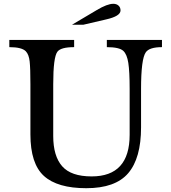

<svg xmlns="http://www.w3.org/2000/svg" viewBox="-20 -980 901 1010"><path d="M722 -512V-310Q722 -148 654.5 -69Q587 10 434 10Q282 10 211 -54.5Q140 -119 140 -273V-537Q140 -621 136 -657Q132 -693 116 -710Q95 -732 29 -732V-770H370V-732Q300 -732 282 -708Q260 -679 260 -537V-265Q260 -159 307 -105.5Q354 -52 462 -52Q662 -52 662 -271V-512Q662 -604 655 -649Q648 -694 629 -712Q608 -732 542 -732V-770H832V-732Q766 -732 747 -705Q722 -670 722 -512ZM419 -850H359L489 -927Q544 -960 576 -960Q593 -960 603.5 -950.5Q614 -941 614 -925Q614 -895 539 -878Z"/></svg>

Font: Libre Baskerville
Style: Regular
Weight: 400
Designer: Pablo Impallari, Rodrigo Fuenzalida
Foundry: Pablo Impallari, Rodrigo Fuenzalida
Version: Version 1.000